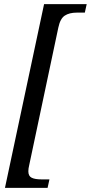

<svg xmlns="http://www.w3.org/2000/svg" viewBox="-20 -780 439 928"><path d="M193 -760H399L390 -719H351Q315 -719 293 -704.5Q271 -690 262 -647L121 19Q117 35 117 48Q117 71 133 79Q149 87 180 87H219L210 128H4Z"/></svg>

Font: Noto Serif Narrow
Style: Italic
Weight: 400
Width: 4
Italic angle: -12°
Designer: Monotype Design Team
Foundry: Monotype Imaging Inc.
Version: Version 1.001